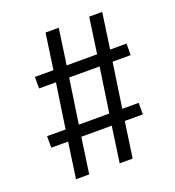

<svg xmlns="http://www.w3.org/2000/svg" viewBox="-121 -751 774 847"><g transform="rotate(-20 265.5 -327.0)"><path d="M506 -432H421L390 -222H467V-168H382L358 0H297L321 -168H178L154 0H92L116 -168H37V-222H124L155 -432H76V-486H163L187 -654H249L225 -486H368L392 -654H453L429 -486H506ZM329 -222 360 -432H217L186 -222Z"/></g></svg>

Font: Khand
Style: Regular
Weight: 400
Designer: Devanagari: Sanchit Sawaria, Jyotish Sonowal; Latin: Satya Rajpurohit
Foundry: Indian Type Foundry
Version: Version 1.100;PS 1.0;hotconv 1.0.78;makeotf.lib2.5.61930; tt